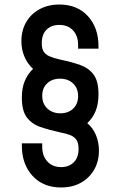

<svg xmlns="http://www.w3.org/2000/svg" viewBox="-20 -784 532 848"><path d="M249.5 44Q171 44 123.8 -7.2Q76.5 -58.5 76.5 -141V-151H166.5V-135.5Q166.5 -95.5 189.2 -70.8Q212 -46 250 -46Q284 -46 305.5 -66.8Q327 -87.5 327 -127Q327 -153.5 317 -167.2Q307 -181 289 -187.8Q271 -194.5 247 -199Q197 -210 158.5 -223.2Q120 -236.5 98.2 -265.8Q76.5 -295 76.5 -353Q76.5 -396.5 89.8 -427.2Q103 -458 126 -480Q102.5 -500.5 88.5 -532.5Q74.5 -564.5 74.5 -602Q74.5 -649.5 95.5 -686Q116.5 -722.5 154.5 -743.2Q192.5 -764 242 -764Q321 -764 368 -713Q415 -662 415 -579V-569H325V-585Q325 -625.5 302.5 -649.8Q280 -674 241.5 -674Q207.5 -674 186 -653.5Q164.5 -633 164.5 -592Q164.5 -570 172.5 -556.8Q180.5 -543.5 198.2 -535.5Q216 -527.5 245 -521Q296 -510.5 334 -497Q372 -483.5 393.5 -454.5Q415 -425.5 415 -367.5Q415 -325 402.5 -294Q390 -263 365.5 -240Q390 -220 403.5 -188Q417 -156 417 -118.5Q417 -71.5 396 -34.8Q375 2 337.5 23Q300 44 249.5 44ZM247.5 -283.5Q282.5 -284 303.8 -304.8Q325 -325.5 325 -360Q325 -394 303 -415.2Q281 -436.5 245 -436.5Q210 -436.5 188.2 -415.8Q166.5 -395 166.5 -361Q166.5 -326 189 -304.8Q211.5 -283.5 247.5 -283.5Z"/></svg>

Font: Mohave Light Medium
Style: Regular
Weight: 500
Version: Version 2.003